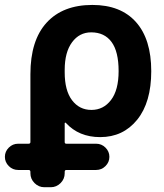

<svg xmlns="http://www.w3.org/2000/svg" viewBox="-69 -577 679 793"><path d="M420.9 -283.2Q420.9 -364.3 391.6 -403.8Q362.3 -443.4 307.6 -443.4Q258.8 -443.4 228.5 -402.3Q198.2 -361.3 198.2 -288.1V-278.3Q198.2 -203.1 228.5 -163.1Q258.8 -123 308.6 -123Q358.4 -123 389.6 -164.1Q420.9 -205.1 420.9 -283.2ZM5.9 125Q-16.6 125 -32.7 108.9Q-48.8 92.8 -48.8 70.8Q-48.8 48.8 -32.7 32.7Q-16.6 16.6 5.9 16.6H48.8Q56.6 16.6 56.6 9.8V-270.5Q56.6 -410.2 123.5 -483.4Q190.4 -556.6 312.5 -556.6Q429.7 -556.6 492.7 -485.8Q555.7 -415 555.7 -283.2Q555.7 -154.3 497.6 -82.5Q439.5 -10.7 344.7 -10.7Q256.8 -10.7 203.1 -69.3Q202.1 -71.3 200.2 -70.3Q198.2 -69.3 198.2 -68.4V9.8Q198.2 16.6 205.1 16.6H328.1Q350.6 16.6 366.7 32.7Q382.8 48.8 382.8 70.8Q382.8 92.8 366.7 108.9Q350.6 125 328.1 125H205.1Q198.2 125 198.2 132.8V138.7Q198.2 162.1 181.2 179.2Q164.1 196.3 140.6 196.3H114.3Q90.8 196.3 73.7 179.2Q56.6 162.1 56.6 138.7V132.8Q56.6 125 48.8 125Z"/></svg>

Font: Gen Jyuu Gothic P Bold
Style: Bold
Weight: 700
Designer: [Source Han Sans]
Ryoko NISHIZUKA  (kana & ideographs); Paul D. Hunt (Latin, Greek & Cyrillic); Wenlong ZHANG  (bopomofo
Version: Version 1.002.20150607